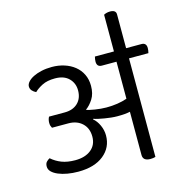

<svg xmlns="http://www.w3.org/2000/svg" viewBox="-120 -934 987 1052"><g transform="rotate(-15 373.5 -408.0)"><path d="M633 -552V7Q627 9 619.5 10Q612 11 604 11Q562 11 562 -23V-268Q548 -265 531.5 -263.5Q515 -262 489 -262Q473 -262 454.5 -264Q436 -266 418 -269Q400 -272 384 -275.5Q368 -279 358 -283L356 -280Q376 -264 389 -235.5Q402 -207 402 -177Q402 -109 349.5 -66.5Q297 -24 205 -24Q173 -24 144 -29Q115 -34 92.5 -43.5Q70 -53 57 -66Q44 -79 44 -96Q44 -113 52.5 -122Q61 -131 71 -136Q96 -114 128 -101.5Q160 -89 205 -89Q261 -89 294.5 -116Q328 -143 328 -190Q328 -238 298 -266Q268 -294 220 -294H127Q123 -301 121 -307.5Q119 -314 119 -324Q119 -342 127 -357H216Q263 -357 290.5 -383.5Q318 -410 318 -455Q318 -496 290.5 -523.5Q263 -551 212 -551Q168 -551 139.5 -536.5Q111 -522 94 -505Q81 -511 72 -521Q63 -531 63 -545Q63 -558 74.5 -571Q86 -584 106 -594Q126 -604 153 -610Q180 -616 212 -616Q249 -616 282 -605.5Q315 -595 340 -575Q365 -555 379 -526Q393 -497 393 -461Q393 -416 374 -386.5Q355 -357 332 -341Q338 -338 351.5 -335Q365 -332 380.5 -329.5Q396 -327 413 -325.5Q430 -324 444 -324Q511 -324 562 -342V-552H479Q451 -552 451 -582Q451 -588 452 -595Q453 -602 455 -610H563V-818Q567 -821 577 -824Q587 -827 598 -827Q632 -827 632 -802V-610H719Q747 -610 747 -580Q747 -574 746 -567Q745 -560 743 -552Z"/></g></svg>

Font: Baloo 2
Style: Regular
Weight: 400
Designer: Sarang Kulkarni and Ek Type
Foundry: Ek Type
Version: Version 1.640;hotconv 1.0.111;makeotfexe 2.5.65597; ttfautoh